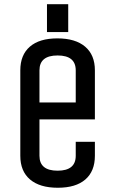

<svg xmlns="http://www.w3.org/2000/svg" viewBox="-20 -865 540 900"><path d="M335 -384.8V-535.2Q335 -605 250 -605Q165 -605 165 -535.2V-384.8ZM75.2 -134.8V-535.2Q75.2 -607.4 119.9 -646.2Q164.6 -685.1 249 -685.1Q333.5 -685.1 379.2 -646.2Q424.8 -607.4 424.8 -535.2V-305.2H165V-134.8Q165 -64.9 250 -64.9Q335 -64.9 335 -134.8V-200.2H424.8V-134.8Q424.8 -62.5 380.1 -23.7Q335.4 15.1 251 15.1Q166.5 15.1 120.8 -23.7Q75.2 -62.5 75.2 -134.8ZM299.8 -714.8H200.2V-845.2H299.8Z"/></svg>

Font: Unica One
Style: Bold
Weight: 400
Designer: Eduardo Rodriguez Tunni
Foundry: Eduardo Rodriguez Tunni
Version: Version 1.001